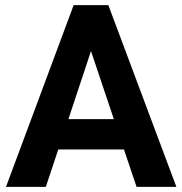

<svg xmlns="http://www.w3.org/2000/svg" viewBox="-20 -731 713 751"><path d="M464.8 -146.5H208L159.2 0H3.4L268.1 -710.9H403.8L669.9 0H514.2ZM247.6 -265.1H425.3L335.9 -531.2Z"/></svg>

Font: TypoPRO Roboto
Style: Bold
Weight: 700
Designer: Google
Version: Version 2.136; 2016